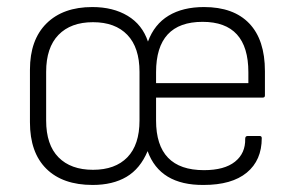

<svg xmlns="http://www.w3.org/2000/svg" viewBox="-20 -514 835 545"><path d="M243 11Q158 11 111.5 -35Q65 -81 65 -167V-316Q65 -401 112 -447.5Q159 -494 242 -494Q301 -494 342.5 -469Q384 -444 400 -396Q418 -445 458.5 -469.5Q499 -494 559 -494Q643 -494 687.5 -447.5Q732 -401 732 -312V-243Q732 -237 726 -237H423V-172Q423 -31 559 -31Q617 -31 647 -55Q677 -79 676 -120Q676 -128 683 -128H717Q723 -128 723 -122Q723 -59 680.5 -24Q638 11 558 11Q434 12 399 -85Q378 -35 339 -12Q300 11 243 11ZM423 -278H685V-309Q685 -452 555 -452Q423 -452 423 -309ZM244 -32Q307 -32 341.5 -67.5Q376 -103 376 -172V-310Q376 -379 341.5 -415Q307 -451 244 -451Q181 -451 146 -415Q111 -379 111 -310V-172Q111 -103 146 -67.5Q181 -32 244 -32Z"/></svg>

Font: Sofia Sans Semi Condensed Light
Style: Regular
Weight: 300
Designer: Botio Nikoltchev, Ani Petrova
Foundry: lettersoup
Version: Version 4.100; ttfautohint (v1.8.4.7-5d5b)